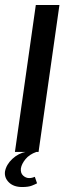

<svg xmlns="http://www.w3.org/2000/svg" viewBox="-45 -611 261 772"><path d="M15 0 99 -591H194L110 0ZM44 141Q10 141 -9 122.5Q-28 104 -25 79Q-20 51 4.5 28Q29 5 61 -1L101 0Q73 10 57.5 29Q42 48 39 66Q37 85 48 95Q59 105 72 105Q80 105 86.5 103Q93 101 95 100L104 126Q97 130 83 135.5Q69 141 44 141Z"/></svg>

Font: Alumni Sans Thin SemiBold
Style: Italic
Weight: 600
Italic angle: -8°
Version: Version 1.016